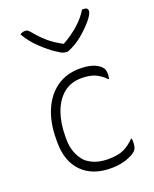

<svg xmlns="http://www.w3.org/2000/svg" viewBox="-153 -908 806 1004"><g transform="rotate(-20 250.0 -406.0)"><path d="M285 -641H276Q269 -641 258 -644.5Q247 -648 221 -666Q191 -686 150.5 -723.5Q110 -761 82 -810Q94 -819 111 -819Q120 -819 126.5 -814Q133 -809 146 -793Q171 -763 201 -737Q231 -711 278 -686Q333 -717 370.5 -751.5Q408 -786 429 -822H435Q450 -822 455.5 -817Q461 -812 461 -804Q461 -798 455 -785Q449 -772 432 -752Q403 -718 366 -688Q329 -658 285 -641ZM311 -536Q391 -536 427 -500Q435 -492 438 -482Q441 -472 441 -458Q441 -447 438 -433H434Q406 -461 376.5 -473.5Q347 -486 303 -486Q243 -486 202.5 -452.5Q162 -419 141 -360.5Q120 -302 120 -228V-212Q120 -132 170 -79Q197 -58 226 -49Q255 -40 292 -40Q346 -40 378 -55Q410 -70 438 -99H442Q443 -96 443.5 -92Q444 -88 444 -82Q444 -66 441 -53.5Q438 -41 429 -32Q413 -16 375 -3Q337 10 293 10Q188 11 129 -48Q70 -107 70 -213V-228Q70 -322 99.5 -391Q129 -460 183 -498Q237 -536 311 -536Z"/></g></svg>

Font: Recursive Sn Csl St Lt
Style: Regular
Weight: 300
Version: Version 1.079;hotconv 1.0.112;makeotfexe 2.5.65598; ttfautoh